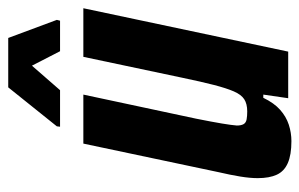

<svg xmlns="http://www.w3.org/2000/svg" viewBox="-154 -584 745 478"><g transform="rotate(-90 219.0 -344.5)"><path d="M107 8Q73 8 52.5 -1Q32 -10 23.5 -28.5Q15 -47 15 -76Q15 -95 19 -119.5Q23 -144 30 -174L101 -510H223L163 -229Q155 -189 151 -165Q147 -141 146 -128Q146 -117 149.5 -111Q153 -105 161.5 -103.5Q170 -102 181 -102Q200 -102 211.5 -109.5Q223 -117 231 -135.5Q239 -154 247 -185Q255 -216 265 -264L317 -510H438L330 0H214L223 -62H215Q202 -35 185 -20Q168 -5 148 1.5Q128 8 107 8ZM143 -568 144 -576 241 -697H364L409 -576L407 -568H331L295 -638L234 -568Z"/></g></svg>

Font: Saira Condensed
Style: Bold Italic
Weight: 700
Width: 3
Italic angle: -12°
Designer: Hector Gatti with collaboration of the Omnibus-Type team
Foundry: Omnibus-Type
Version: Version 1.101